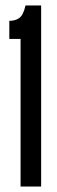

<svg xmlns="http://www.w3.org/2000/svg" viewBox="-20 -680 207 700"><path d="M55 0V-538H14V-604Q36 -604 50.5 -614.5Q65 -625 73 -660H130V0Z"/></svg>

Font: Bricolage Grotesque 48pt Condensed Light
Style: Regular
Weight: 300
Width: 3
Designer: Mathieu Triay
Foundry: Atelier Triay
Version: Version 1.000; ttfautohint (v1.8.4.7-5d5b);gftools[0.9.32]